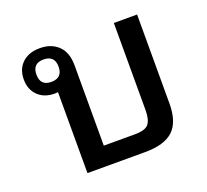

<svg xmlns="http://www.w3.org/2000/svg" viewBox="-102 -685 869 807"><g transform="rotate(-20 333.0 -281.0)"><path d="M263 -85H402Q449 -85 464 -104Q479 -123 479 -165V-555H583V-157Q583 -75 543.5 -37.5Q504 0 417 0H159V-362Q152 -361 145 -361Q98 -361 70 -388.5Q42 -416 42 -461Q42 -507 71 -534.5Q100 -562 150 -562Q201 -562 232 -532Q263 -502 263 -444ZM148 -412Q198 -412 198 -462Q198 -512 148 -512Q99 -512 99 -462Q99 -412 148 -412Z"/></g></svg>

Font: Noto Sans Thai Looped Medium
Style: Regular
Weight: 500
Designer: Sasikarn Vongin, Ben Mitchell
Foundry: The Fontpad Ltd
Version: Version 1.001; ttfautohint (v1.8.4.7-5d5b)